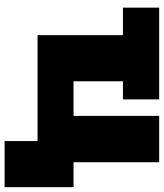

<svg xmlns="http://www.w3.org/2000/svg" viewBox="40 -596 697 816"><g transform="rotate(90 388.0 -188.5)"><path d="M13 -363H130V0H580V140H776V-153H670V-517H473V-153H326V-363H403V-517H13Z"/></g></svg>

Font: Finlandica Black
Style: Regular
Weight: 900
Designer: Niklas Ekholm, Juho Hiilivirta, Jaakko Suomalainen
Foundry: Helsinki Type Studio
Version: Version 2.000;Glyphs 3.2 (3202)